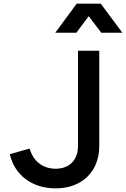

<svg xmlns="http://www.w3.org/2000/svg" viewBox="-20 -1024 693 1056"><path d="M286 12C437 12 526 -87 526 -220V-745H409V-220C409 -145 363 -96 286 -96C217 -96 163 -136 143 -207L34 -176C60 -61 156 12 286 12ZM284 -844H400L468 -935L537 -844H653L534 -1004H402Z"/></svg>

Font: Mluvka SemiBold
Style: Regular
Weight: 600
Designer: Modified by Jiří Krblich, Original typeface by Gumpita Rahayu
Foundry: Gumpita Rahayu & Jiří Krblich
Version: Version 2.000;Glyphs 3.1.1 (3134)